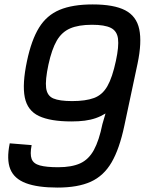

<svg xmlns="http://www.w3.org/2000/svg" viewBox="-20 -834 654 868"><path d="M240 14Q150 14 97 -6Q44 -26 26.5 -69.5Q9 -113 24 -186L123 -178Q115 -137 123 -115.5Q131 -94 160.5 -86Q190 -78 243 -78Q304 -78 342.5 -95.5Q381 -113 404.5 -156Q428 -199 443 -273L457 -321Q436 -308 413 -300Q390 -292 363 -288.5Q336 -285 303 -285Q208 -285 156 -309.5Q104 -334 92 -394Q80 -454 102 -558Q122 -653 156.5 -709Q191 -765 249.5 -789.5Q308 -814 399 -814Q495 -814 546 -787.5Q597 -761 609.5 -702Q622 -643 602 -547L542 -265Q520 -161 484.5 -100Q449 -39 390.5 -12.5Q332 14 240 14ZM306 -377Q367 -377 405 -391Q443 -405 465.5 -444.5Q488 -484 504 -559Q518 -624 513.5 -659Q509 -694 481 -708Q453 -722 396 -722Q335 -722 297 -705.5Q259 -689 236.5 -650Q214 -611 199 -542Q184 -472 188.5 -436.5Q193 -401 221 -389Q249 -377 306 -377Z"/></svg>

Font: Victor Mono Thin
Style: Bold Italic
Weight: 700
Italic angle: -12°
Monospace: yes
Version: Version 1.561;gftools[0.9.30]